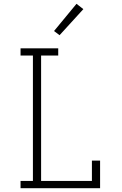

<svg xmlns="http://www.w3.org/2000/svg" viewBox="-20 -989 640 1009"><path d="M88 0V-38H153V-697H88V-735H286V-697H196V-38H463V-145H506V0ZM293 -804 264 -826 382 -969 418 -941Z"/></svg>

Font: Iosevka Curly Slab XLtEx
Style: Regular
Weight: 200
Width: 7
Monospace: yes
Designer: Belleve Invis
Foundry: Belleve Invis
Version: Version 11.1.0; ttfautohint (v1.8.3)